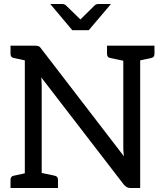

<svg xmlns="http://www.w3.org/2000/svg" viewBox="-20 -947 832 967"><path d="M33 0V-41Q33 -59 49 -62L105 -74V-643L49 -655Q33 -658 33 -676V-717H155Q168 -717 175 -714Q182 -711 189 -700L604 -160Q602 -173 601.5 -185.5Q601 -198 601 -209V-641L535 -655Q519 -658 519 -676V-717H758V-676Q758 -658 742 -655L686 -643V0H637Q617 0 603 -18L188 -557Q189 -545 189.5 -533Q190 -521 190 -511V-76L256 -62Q272 -59 272 -41V0ZM539 -927 427 -795H344L233 -927H292Q304 -927 312 -920L385 -849L457 -920Q464 -927 477 -927Z"/></svg>

Font: Aleo
Style: Regular
Weight: 400
Designer: Alessio Laiso
Foundry: Alessio Laiso
Version: Version 2.001; ttfautohint (v1.8.4.7-5d5b);gftools[0.9.29]